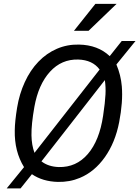

<svg xmlns="http://www.w3.org/2000/svg" viewBox="-20 -958 741 1022"><path d="M15.6 0ZM288.1 10.3Q207 8.3 149.9 -30.8L89.4 44.9H15.6L107.9 -68.4Q56.2 -151.9 58.6 -264.2Q59.1 -311.5 71 -384.8Q83 -458 112.1 -521.2Q141.1 -584.5 184.6 -629.6Q228 -674.8 283.2 -698.5Q338.4 -722.2 400.4 -720.7Q501 -718.8 564 -659.2L627.9 -739.7H701.2L599.6 -614.7Q623.5 -558.1 628.4 -498.5Q635.3 -416 614.3 -307.6Q593.3 -199.2 538.1 -121.3Q482.9 -43.5 405.3 -11.2Q350.6 11.7 288.1 10.3ZM147.5 -237.8Q148.4 -185.1 163.6 -144.5L510.3 -587.9Q472.7 -638.7 396.5 -641.1Q307.6 -643.6 246.1 -576.2Q184.6 -508.8 163.1 -389.6Q146.5 -295.9 147.5 -237.8ZM541.5 -455.6Q543.5 -493.7 538.1 -531.7L200.7 -99.1Q236.8 -70.8 292.5 -68.8Q385.7 -66.4 447.5 -138.2Q509.3 -210 528.8 -341.8Q539.6 -413.6 541.5 -455.6ZM487.8 -937.5H600.6L451.2 -793.9H373.5Z"/></svg>

Font: Roboto
Style: Italic
Weight: 400
Italic angle: -12°
Designer: Google
Version: Version 2.134; 2016; ttfautohint (v1.6)